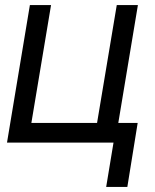

<svg xmlns="http://www.w3.org/2000/svg" viewBox="-20 -566 614 762"><path d="M527.3 -545.9 436.5 0H7.8L98.6 -545.9H182.6L104.5 -78.1H365.2L443.4 -545.9ZM526.4 -78.1 485.4 175.8H401.4L443.4 -78.1Z"/></svg>

Font: Inter Tight
Style: Italic
Weight: 400
Italic angle: -9.39999°
Designer: Rasmus Andersson
Foundry: rsms
Version: Version 3.002